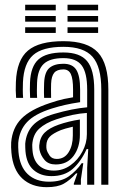

<svg xmlns="http://www.w3.org/2000/svg" viewBox="-20 -785 520 816"><path d="M410.5 0V-404Q410.5 -501.5 373.2 -543.8Q336 -586 249.5 -586Q160.5 -586 120.8 -550.9Q81 -515.8 77.5 -434.8Q77 -419.5 76.9 -402.8Q76.8 -386 78.2 -369.2H48.5Q47 -387 46.9 -401.4Q46.8 -415.8 47.5 -436Q51.2 -530 98.8 -570Q146.2 -610 249.5 -610Q352 -610 396.2 -562.2Q440.5 -514.5 440.5 -404V0ZM350.5 0.2V-72L355 -151.5H348.2Q324.2 -98.2 289 -67.2Q253.8 -36.2 197.8 -36.5Q152 -36.8 122.4 -62.8Q92.8 -88.8 88.2 -142.2Q88 -147.2 87.4 -157.6Q86.8 -168 87.2 -174.5Q91.5 -221.8 119.6 -252.2Q147.8 -282.8 210.5 -301Q287.8 -323.5 350.5 -329V-404Q350.5 -475.8 327.2 -506.9Q304 -538 249.5 -538Q192.2 -538 166 -513.6Q139.8 -489.2 137.5 -433.5Q137 -419 136.8 -403Q136.5 -387 137.8 -369.2H108Q106.8 -388.5 106.9 -404.4Q107 -420.2 107.5 -434Q110.2 -502.5 143.2 -532.2Q176.2 -562 249.5 -562Q319.8 -562 350.1 -525.4Q380.5 -488.8 380.5 -404V0.2ZM178.8 10.5Q114 10.5 74.4 -26.8Q34.8 -64 28.5 -137Q27.8 -146.2 27.2 -159.4Q26.8 -172.5 27.5 -180.2Q32.8 -241.8 70.9 -280.6Q109 -319.5 191.2 -346.8Q210.5 -353.2 224.1 -357.2Q237.8 -361.2 252.8 -364.5Q267.8 -367.8 290.5 -371.5V-404.2Q290.5 -450.2 281.1 -470.1Q271.8 -490 249.5 -490Q222.2 -490 210.4 -475.6Q198.5 -461.2 197.2 -429.5Q197 -424.2 196.8 -406Q196.5 -387.8 197.2 -369.2H167.5Q166.5 -391.5 166.9 -406.9Q167.2 -422.2 167.5 -432.8Q169.5 -479 190.2 -496.5Q211 -514 249.5 -514Q288 -514 304.2 -488.5Q320.5 -463 320.5 -404.2V-350.8Q283.5 -345.2 256.8 -339.1Q230 -333 201 -324Q127.2 -300.8 94.8 -266Q62.2 -231.2 57.5 -177.8Q57 -170.5 57.4 -159.2Q57.8 -148 58.5 -139.5Q63.8 -77.2 97.8 -45Q131.8 -12.8 188.5 -12.8Q240.8 -12.8 273 -35.9Q305.2 -59 327.2 -91.5H334L323.8 -22.5V0H294L293.5 -4L308.8 -48H303.2Q276.8 -18.5 250.5 -4Q224.2 10.5 178.8 10.5ZM209 -60Q247.8 -60 279.5 -82.6Q311.2 -105.2 330.2 -140.8Q349.2 -176.2 349.2 -214.8V-305Q290.8 -301.5 220 -278Q173.2 -262.5 146.5 -238Q119.8 -213.5 117 -169.5Q116.8 -162.8 117.4 -155.9Q118 -149 118.2 -144.8Q121.8 -104 145.2 -82Q168.8 -60 209 -60ZM216.8 -86Q185.8 -86 169.4 -105.1Q153 -124.2 148 -147.5Q146.2 -157.2 146.8 -166.5Q149.5 -201 169.6 -221.1Q189.8 -241.2 229 -255Q248.8 -262 272.8 -267.9Q296.8 -273.8 319.5 -277V-212Q319.5 -158.5 292.5 -122.2Q265.5 -86 216.8 -86ZM221.2 -109.5Q253.8 -109.5 271.6 -137.9Q289.5 -166.2 289.5 -209.2V-246.5Q252.8 -237.8 238.5 -232Q205.2 -218.2 191.4 -204Q177.5 -189.8 177 -166.8Q177 -162 177 -158.1Q177 -154.2 178 -150Q181 -137.8 190.9 -123.6Q200.8 -109.5 221.2 -109.5ZM267 -741V-765H397V-741ZM87 -741V-765H217V-741ZM87 -693V-717H217V-693ZM267 -693V-717H397V-693ZM87 -645V-669H217V-645ZM267 -645V-669H397V-645Z"/></svg>

Font: Big Shoulders Inline Display Black
Style: Regular
Weight: 900
Designer: Patric King
Foundry: XO Type Co
Version: Version 1.000